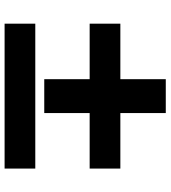

<svg xmlns="http://www.w3.org/2000/svg" viewBox="24 -746 703 790"><g transform="rotate(90 375.0 -350.5)"><path d="M305.3 -368.4H76.9V-494.7H305.3V-681.6H444.7V-494.7H673.1V-368.4H444.7V-181.6H305.3ZM76.9 -144.7H673.1V-18.4H76.9Z"/></g></svg>

Font: Martian Mono VF sWd Rg
Style: Regular
Weight: 400
Width: 6
Monospace: yes
Designer: Roman Shamin
Foundry: Evil Martians
Version: Version 1.100